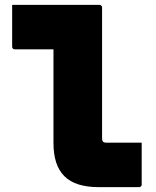

<svg xmlns="http://www.w3.org/2000/svg" viewBox="-20 -770 640 790"><path d="M30 -750Q66 -750 102 -750Q138 -750 174 -750Q210 -750 245.5 -750Q281 -750 317 -750Q353 -750 389 -750Q392 -750 394.5 -748.5Q397 -747 398.5 -745Q400 -743 400 -739Q400 -685 400 -631Q400 -577 400 -523Q400 -469 400 -415Q400 -361 400 -307Q400 -253 400 -200Q400 -195 401 -192.5Q402 -190 404 -187Q406 -185 409 -184Q412 -183 417 -183Q447 -183 480.5 -183Q514 -183 543 -183H563Q563 -141 563 -97.5Q563 -54 563 -11Q563 -7 561.5 -5Q560 -3 558 -1.5Q556 0 552 0Q526 0 497.5 0Q469 0 440.5 0Q412 0 386 0Q339 0 303.5 -11Q268 -22 245 -45Q222 -68 211 -102Q200 -136 200 -182Q200 -221 200 -259Q200 -297 200 -335.5Q200 -374 200 -412.5Q200 -451 200 -490Q200 -529 200 -567H178Q156 -567 133 -567Q110 -567 87 -567Q64 -567 41 -567Q36 -567 33 -570Q30 -573 30 -578Q30 -621 30 -664Q30 -707 30 -750Z"/></svg>

Font: Recursive Monospace Black
Style: Regular
Weight: 900
Version: Version 1.047